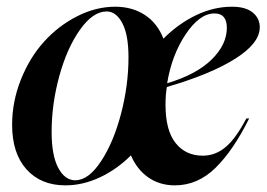

<svg xmlns="http://www.w3.org/2000/svg" viewBox="-20 -540 794 572"><path d="M362.8 -369.1Q362.8 -437 344.2 -471.4Q325.7 -505.9 297.9 -505.9Q256.8 -505.9 218.3 -451.4Q179.7 -397 156.7 -313.5Q133.8 -230 133.8 -147Q133.8 -76.7 153.6 -39.8Q173.3 -2.9 204.1 -2.9Q243.7 -2.9 281 -59.6Q318.4 -116.2 340.6 -201.2Q362.8 -286.1 362.8 -369.1ZM16.1 -168Q16.1 -237.8 42.5 -303.5Q68.8 -369.1 111.6 -416.3Q154.3 -463.4 210.2 -491.7Q266.1 -520 323.2 -520Q374 -520 411.6 -495.4Q449.2 -470.7 466.8 -424.8Q511.7 -469.7 564.5 -494.9Q617.2 -520 670.9 -520Q711.9 -520 732.9 -502.7Q753.9 -485.4 753.9 -459Q753.9 -411.1 680.7 -365Q607.4 -318.8 477.1 -280.8Q473.1 -257.8 473.1 -228Q473.1 -151.4 503.2 -113.8Q533.2 -76.2 584 -76.2Q621.6 -76.2 652.1 -101.8Q682.6 -127.4 713.9 -187H722.2Q675.3 -92.3 622.1 -40Q568.8 12.2 501 12.2Q456.1 12.2 422.1 -11.2Q388.2 -34.7 370.1 -77.1Q328.1 -35.2 277.3 -11.5Q226.6 12.2 174.8 12.2Q101.6 12.2 58.8 -35.6Q16.1 -83.5 16.1 -168ZM478 -292Q564.9 -317.9 610.4 -362.5Q655.8 -407.2 655.8 -457Q655.8 -500 619.1 -500Q574.7 -500 533.2 -438Q491.7 -376 478 -292Z"/></svg>

Font: Nyght Serif Medium Italic
Style: Regular
Weight: 500
Italic angle: -16°
Designer: Maksym Kobuzan
Version: Version 0.410;Glyphs 3.1.2 (3151)